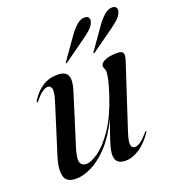

<svg xmlns="http://www.w3.org/2000/svg" viewBox="-120 -728 751 831"><g transform="rotate(-20 255.0 -313.0)"><path d="M444.5 -82Q447.5 -81 443.5 -76Q417 -36 383.8 -13.8Q350.5 8.5 318 8.5Q271.5 8.5 271.5 -34.5Q271.5 -52.5 279.8 -80.2Q288 -108 298.2 -136.2Q308.5 -164.5 315 -183.5Q279.5 -112 239.5 -70Q199.5 -28 160.8 -9.8Q122 8.5 91 8.5Q45.5 8.5 37.8 -24.2Q30 -57 47 -111L116.5 -331.5Q131 -378 126.8 -392.8Q122.5 -407.5 109.5 -407.5Q99 -407.5 85 -398.2Q71 -389 51 -364Q46.5 -358.5 44.5 -359Q41.5 -360 45.5 -368Q67 -403 97.2 -422.8Q127.5 -442.5 167 -442.5Q203.5 -442.5 213.2 -420.5Q223 -398.5 208.5 -352.5L136.5 -123Q120.5 -72.5 126.5 -54.5Q132.5 -36.5 154.5 -36.5Q175.5 -36.5 209.5 -60Q243.5 -83.5 280.2 -136.5Q317 -189.5 346.5 -277.5Q362 -324 366.8 -348Q371.5 -372 371.5 -383.5Q371.5 -392 368 -397Q364.5 -402 364.5 -410Q364.5 -423.5 385.2 -433Q406 -442.5 441 -442.5Q465 -442.5 469 -432Q473 -421.5 466 -399L372.5 -113.5Q356.5 -66 359.2 -49.8Q362 -33.5 376.5 -33.5Q387.5 -33.5 401.5 -42.8Q415.5 -52 438.5 -78.5Q442 -82.5 444.5 -82ZM291.5 -581.5Q309 -605.5 325.8 -619.8Q342.5 -634 358.5 -635Q375 -636 380.2 -627.2Q385.5 -618.5 381.5 -607.5Q375.5 -590.5 361 -577.2Q346.5 -564 328 -551L224.5 -477Q220.5 -474.5 219 -476Q218 -477 221 -481.5ZM418.5 -581.5Q436 -605.5 452.8 -619.8Q469.5 -634 485.5 -635Q502 -636 507.2 -627.2Q512.5 -618.5 508.5 -607.5Q502.5 -590.5 488 -577.2Q473.5 -564 455.5 -551L352 -477Q347.5 -474.5 346 -476Q345 -477 348 -481.5Z"/></g></svg>

Font: Fraunces 144pt
Style: Italic
Weight: 400
Italic angle: -16°
Version: Version 1.000;[b76b70a41]